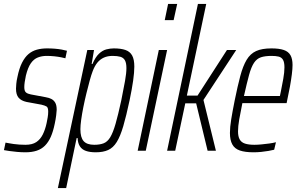

<svg xmlns="http://www.w3.org/2000/svg" viewBox="-30 -763 1512 972"><path d="M99 8Q78 8 56.5 6Q35 4 17.5 1.5Q0 -1 -10 -3L-2 -41Q4 -40 14.5 -38Q25 -36 39 -34Q53 -32 68.5 -31Q84 -30 99 -30Q133 -30 153.5 -43.5Q174 -57 186.5 -82Q199 -107 206 -140Q209 -154 211.5 -169Q214 -184 214 -198Q214 -219 205.5 -224Q197 -229 180 -233L104 -247Q77 -253 64 -268.5Q51 -284 51 -314Q51 -323 52.5 -339Q54 -355 58 -372Q67 -417 81.5 -445.5Q96 -474 114.5 -489.5Q133 -505 156.5 -511.5Q180 -518 208 -518Q228 -518 247 -516.5Q266 -515 282.5 -512Q299 -509 309 -506L301 -468Q294 -470 279 -473Q264 -476 245 -478Q226 -480 206 -480Q182 -480 161.5 -472Q141 -464 126 -442.5Q111 -421 101 -380Q97 -361 95 -347Q93 -333 93 -322Q93 -302 101.5 -295Q110 -288 126 -285L201 -271Q219 -268 231 -261.5Q243 -255 250 -242.5Q257 -230 257 -207Q257 -200 254.5 -179.5Q252 -159 247 -136Q239 -97 227 -70Q215 -43 197.5 -25.5Q180 -8 155.5 0Q131 8 99 8Z M263 189 412 -510H446L434 -439H438Q453 -474 471 -491Q489 -508 508.5 -513Q528 -518 546 -518Q582 -518 605 -510Q628 -502 639 -482Q650 -462 650 -426Q650 -397 644 -354.5Q638 -312 626 -255Q609 -175 594 -124Q579 -73 561 -44Q543 -15 517.5 -3.5Q492 8 455 8Q425 8 405 1Q385 -6 374.5 -22Q364 -38 363 -64H358L305 189ZM447 -30Q475 -30 494.5 -37.5Q514 -45 528 -68Q542 -91 555 -136Q568 -181 584 -255Q596 -314 603 -353.5Q610 -393 610 -418Q610 -444 602.5 -457.5Q595 -471 579.5 -475.5Q564 -480 540 -480Q515 -480 496 -471.5Q477 -463 463 -446Q449 -429 439 -402Q432 -384 424 -354.5Q416 -325 407.5 -290.5Q399 -256 392 -221Q385 -186 381 -156.5Q377 -127 377 -109Q377 -67 393.5 -48.5Q410 -30 447 -30Z M804 -661 821 -743H867L849 -661ZM667 0 774 -510H816L708 0Z M816 0 972 -743H1014L916 -279H970L1119 -510H1166L1000 -257L1063 0H1021L963 -240H908L857 0Z M1254 8Q1211 8 1184.5 -1Q1158 -10 1146 -32Q1134 -54 1134 -90Q1134 -119 1140.5 -159Q1147 -199 1158 -254Q1173 -328 1186.5 -378.5Q1200 -429 1218.5 -460Q1237 -491 1266.5 -504.5Q1296 -518 1344 -518Q1383 -518 1406.5 -510Q1430 -502 1440.5 -483.5Q1451 -465 1451 -434Q1451 -415 1447.5 -387Q1444 -359 1438 -325.5Q1432 -292 1424 -256L1421 -241H1197Q1187 -193 1181 -158Q1175 -123 1175 -98Q1175 -72 1183.5 -57Q1192 -42 1210.5 -36Q1229 -30 1258 -30Q1274 -30 1294 -32Q1314 -34 1333 -36.5Q1352 -39 1367 -43L1358 -5Q1347 -2 1329.5 1Q1312 4 1292.5 6Q1273 8 1254 8ZM1205 -277H1387L1392 -301Q1398 -330 1404 -363.5Q1410 -397 1410 -422Q1410 -448 1402.5 -460.5Q1395 -473 1380.5 -476.5Q1366 -480 1345 -480Q1312 -480 1291 -473Q1270 -466 1256 -445Q1242 -424 1231 -384Q1220 -344 1205 -277Z"/></svg>

Font: Saira ExtraCondensed ExtraLight
Style: Italic
Weight: 250
Width: 2
Italic angle: -12°
Designer: Hector Gatti with collaboration of the Omnibus-Type team
Foundry: Omnibus-Type
Version: Version 1.101